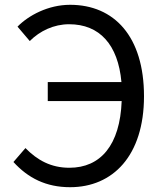

<svg xmlns="http://www.w3.org/2000/svg" viewBox="-20 -767 678 800"><path d="M272 13C450 13 580 -118 580 -366C580 -615 456 -747 272 -747C181 -747 99 -703 53 -656L104 -596C146 -638 204 -666 268 -666C395 -666 472 -581 486 -425H179V-346H487C480 -162 399 -68 269 -68C193 -68 136 -99 86 -150L36 -92C97 -25 172 13 272 13Z"/></svg>

Font: Source Han Sans TC
Style: Regular
Weight: 400
Designer: Ryoko NISHIZUKA 西塚涼子 (kana, bopomofo & ideographs); Paul D. Hunt (Latin, Greek & Cyrillic); Sandoll Communications 산돌커뮤니
Foundry: Adobe
Version: Version 2.002;hotconv 1.0.116;makeotfexe 2.5.65601